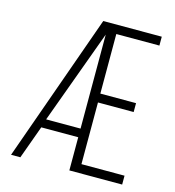

<svg xmlns="http://www.w3.org/2000/svg" viewBox="-105 -789 799 878"><g transform="rotate(15 294.5 -350.0)"><path d="M349 -376H518V-334H349V-42H553V0H303V-157H128L71 0H27L276 -700H553V-658H349ZM303 -643 140 -198H303Z"/></g></svg>

Font: Bebas Neue Book
Style: Regular
Weight: 400
Designer: Ryoichi Tsunekawa
Foundry: Ryoichi Tsunekawa
Version: Version 001.003